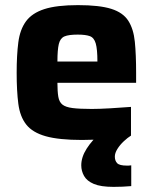

<svg xmlns="http://www.w3.org/2000/svg" viewBox="-20 -538 597 749"><path d="M300 8Q210 8 158.5 -6.5Q107 -21 82.5 -52Q58 -83 51.5 -133Q45 -183 45 -254Q45 -323 51.5 -373Q58 -423 81.5 -455Q105 -487 153 -502.5Q201 -518 284 -518Q368 -518 414 -503.5Q460 -489 480.5 -457Q501 -425 506 -375Q511 -325 511 -254V-215H204Q204 -181 207.5 -160.5Q211 -140 223.5 -130Q236 -120 263 -116.5Q290 -113 338 -113Q367 -113 410 -115.5Q453 -118 491 -121V-9Q458 -1 404.5 3.5Q351 8 300 8ZM204 -298H360Q360 -346 353.5 -368.5Q347 -391 330.5 -397Q314 -403 283 -403Q248 -403 231.5 -396Q215 -389 209.5 -366.5Q204 -344 204 -298ZM423 191Q373 191 346 179.5Q319 168 308 148.5Q297 129 297 107Q297 75 318 42Q339 9 372 -19L491 -9Q478 -1 463 13Q448 27 438 43Q428 59 428 73Q428 89 437 98.5Q446 108 475 108Q477 108 481.5 108Q486 108 492 107V188Q459 191 423 191Z"/></svg>

Font: Saira
Style: Bold
Weight: 700
Designer: Hector Gatti with collaboration of the Omnibus-Type team
Foundry: Omnibus-Type
Version: Version 1.100; ttfautohint (v1.8.3)